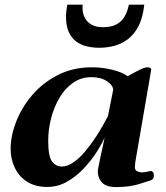

<svg xmlns="http://www.w3.org/2000/svg" viewBox="-20 -778 700 811"><path d="M181.6 11.7Q130.9 12.2 95.9 -9.5Q61 -31.2 43 -68.4Q24.9 -105.5 24.9 -149.4Q24.9 -203.6 48.1 -263.7Q71.3 -323.7 115.7 -376Q160.2 -428.2 223.9 -460.9Q287.6 -493.7 368.7 -493.7Q412.1 -493.7 454.1 -483.4Q496.1 -473.1 519.5 -456.1Q549.3 -473.1 570.3 -483.4Q591.3 -493.7 601.6 -493.7Q608.4 -493.7 613.5 -491.5Q618.7 -489.3 618.7 -483.4L551.3 -92.3Q549.8 -80.1 549.8 -71.8Q549.8 -58.1 560.8 -54Q571.8 -49.8 578.1 -49.8Q589.4 -49.8 601.8 -52.7Q614.3 -55.7 616.2 -55.7Q623.5 -55.7 626.7 -50Q629.9 -44.4 629.9 -37.6Q629.9 -25.4 625 -21.5Q620.1 -17.6 617.7 -16.6Q607.9 -13.2 567.4 -0.5Q526.9 12.2 470.2 12.2Q429.2 12.2 411.1 -6.8Q393.1 -25.9 393.1 -54.2Q393.1 -59.6 397 -78.9Q400.9 -98.1 406 -122.3Q411.1 -146.5 415.8 -167.5Q420.4 -188.5 421.9 -197.3Q409.7 -169.4 387 -134Q364.3 -98.6 333 -65.7Q301.8 -32.7 263.4 -10.7Q225.1 11.2 181.6 11.7ZM240.7 -74.7Q265.1 -74.7 290 -92Q314.9 -109.4 338.1 -136.7Q361.3 -164.1 381.1 -193.8Q400.9 -223.6 415 -249Q429.2 -274.4 436 -287.6L458 -397.9Q458 -417 432.4 -434.6Q406.7 -452.1 366.2 -452.1Q322.3 -452.1 288.1 -428Q253.9 -403.8 230.7 -364Q207.5 -324.2 195.6 -277.1Q183.6 -230 183.6 -184.1Q183.6 -118.2 199.5 -96.4Q215.3 -74.7 240.7 -74.7ZM399.4 -576.2Q372.6 -576.2 347.4 -582Q322.3 -587.9 302.2 -602.5Q282.2 -617.2 270.5 -642.6Q258.8 -668 258.8 -707.5Q258.8 -718.8 260.3 -731.7Q261.7 -744.6 264.2 -758.3H329.1Q328.6 -754.9 328.6 -751.5Q328.6 -748 328.6 -745.1Q328.6 -720.7 338.6 -702.1Q348.6 -683.6 367.7 -673.3Q386.7 -663.1 414.1 -663.1Q449.2 -663.1 471.4 -674.8Q493.7 -686.5 506.1 -708Q518.6 -729.5 524.4 -758.3H589.4Q583.5 -703.1 564.9 -667.5Q546.4 -631.8 519.3 -611.8Q492.2 -591.8 461.2 -584Q430.2 -576.2 399.4 -576.2Z"/></svg>

Font: Gelasio
Style: Italic
Weight: 400
Italic angle: -8.5°
Designer: Eben Sorkin
Foundry: Eben Sorkin
Version: Version 1.008